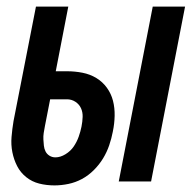

<svg xmlns="http://www.w3.org/2000/svg" viewBox="-20 -550 590 582"><path d="M340 0 443 -530H541L438 0ZM145 12Q121 12 99 6.5Q77 1 59.5 -13Q42 -27 32 -46.5Q22 -66 17.5 -88.5Q13 -111 15 -135Q17 -159 21 -183L89 -530H187L149 -334H183Q207 -334 230 -329.5Q253 -325 272 -313.5Q291 -302 304 -284Q317 -266 322.5 -244.5Q328 -223 327.5 -199Q327 -175 322 -151Q318 -130 311 -109.5Q304 -89 292.5 -70Q281 -51 264.5 -34.5Q248 -18 228.5 -7.5Q209 3 187.5 7.5Q166 12 145 12ZM148 -73Q163 -73 178.5 -82.5Q194 -92 203.5 -106Q213 -120 218.5 -135.5Q224 -151 227 -166Q230 -181 230.5 -195.5Q231 -210 225.5 -222Q220 -234 208.5 -241.5Q197 -249 183 -249H132L116 -167Q114 -157 112.5 -147Q111 -137 111.5 -127.5Q112 -118 113 -108.5Q114 -99 118 -91Q122 -83 130 -78Q138 -73 148 -73Z"/></svg>

Font: Lode Dark
Style: Bold Italic
Weight: 700
Italic angle: -11°
Monospace: yes
Designer: Belleve Invis
Foundry: Belleve Invis
Version: Version 29.2.0; ttfautohint (v1.8.3)